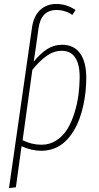

<svg xmlns="http://www.w3.org/2000/svg" viewBox="-20 -759 507 979"><path d="M296.9 -530.8Q356.4 -530.8 388.2 -487.1Q419.9 -443.4 419.9 -362.8Q419.9 -328.1 416.3 -292.7Q412.6 -257.3 404.5 -220.2Q396.5 -183.1 384 -150.1Q371.6 -117.2 353 -87.6Q334.5 -58.1 311.5 -36.6Q288.6 -15.1 257.6 -2.7Q226.6 9.8 190.9 9.8Q141.6 9.8 89.8 -13.2L61 195.8L25.9 200.2L128.9 -519L143.1 -618.2Q151.4 -676.8 184.3 -707.8Q217.3 -738.8 267.1 -738.8Q319.3 -738.8 365.2 -708L349.1 -683.1Q311.5 -708 268.1 -708Q188 -708 175.8 -610.8L163.1 -519L151.9 -444.8Q186.5 -486.8 220.7 -508.8Q254.9 -530.8 296.9 -530.8ZM191.9 -21Q233.9 -21 268.1 -43.5Q302.2 -65.9 323.7 -101.3Q345.2 -136.7 359.6 -183.1Q374 -229.5 379.9 -273.9Q385.7 -318.4 386.2 -362.8Q386.7 -430.7 363.5 -465.3Q340.3 -500 294.9 -500Q254.9 -500 218.5 -474.6Q182.1 -449.2 145 -402.8L95.2 -43.9Q142.1 -21 191.9 -21Z"/></svg>

Font: Fira Sans Compressed UltraLight
Style: Italic
Weight: 200
Width: 3
Italic angle: -8°
Designer: Carrois Corporate & Edenspiekermann AG
Foundry: Carrois Corporate GbR & Edenspiekermann AG
Version: Version 4.203;PS 004.203;hotconv 1.0.88;makeotf.lib2.5.64775